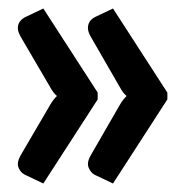

<svg xmlns="http://www.w3.org/2000/svg" viewBox="-20 -495 434 452"><path d="M82 -63 210 -261V-277L82 -475L42 -456C29 -450 22 -441 22 -429C22 -422 25 -415 29 -408L98 -290C103 -281 108 -274 114 -269C109 -264 103 -257 98 -248L29 -130C25 -123 22 -116 22 -109C22 -103 24 -99 27 -94C30 -89 35 -85 42 -82ZM246 -63 374 -261V-277L246 -475L206 -456C193 -450 187 -441 187 -429C187 -422 190 -415 194 -408L262 -290C267 -281 272 -274 278 -269C273 -264 267 -257 262 -248L194 -130C190 -123 187 -116 187 -109C187 -103 189 -99 192 -94C195 -89 199 -85 206 -82Z"/></svg>

Font: SVN-Aleo
Style: Bold
Weight: 700
Designer: Alessio Laiso
Version: Version 1.2.2